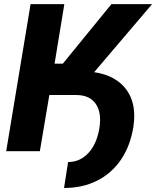

<svg xmlns="http://www.w3.org/2000/svg" viewBox="-20 -748 772 950"><path d="M262.2 -277.8 281.7 -395.5H378.4Q521 -396 590.6 -322Q660.2 -248 639.6 -117.7Q624 -24.4 577.9 43Q531.7 110.4 460 146.2Q388.2 182.1 296.9 182.1L316.9 53.7Q375 53.7 416 10.5Q457 -32.7 470.7 -107.9Q484.9 -187 455.1 -232.2Q425.3 -277.3 358.9 -277.8ZM10.7 0 131.3 -727.5H298.3L250 -433.1H291L531.2 -727.5H732.4L349.6 -277.8H224.1L177.2 0Z"/></svg>

Font: Inter 16pt ExtraBold
Style: Italic
Weight: 800
Italic angle: -9.3988°
Version: Version 4.001;git-66647c0bb